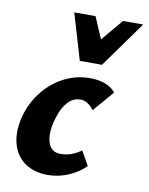

<svg xmlns="http://www.w3.org/2000/svg" viewBox="-82 -771 654 845"><g transform="rotate(10 244.5 -348.5)"><path d="M190 14Q130 14 89.5 -13.5Q49 -41 33.5 -89.5Q18 -138 30 -201Q44 -268 82.5 -321.5Q121 -375 177.5 -406.5Q234 -438 301 -438Q339 -438 368 -427Q397 -416 415 -394L335 -301Q323 -318 307.5 -328Q292 -338 275 -338Q247 -338 226.5 -319.5Q206 -301 193 -271.5Q180 -242 173 -209Q162 -154 176.5 -120.5Q191 -87 229 -87Q256 -87 279.5 -96Q303 -105 321 -119L357 -55Q326 -24 281.5 -5Q237 14 190 14ZM242 -505 285 -576 399 -711H489L341 -505ZM242 -505 181 -711H276L333 -578L341 -505Z"/></g></svg>

Font: Ysabeau ExtraBold
Style: Italic
Weight: 800
Italic angle: -12°
Designer: Christian Thalmann (Catharsis Fonts)
Version: Version 2.002